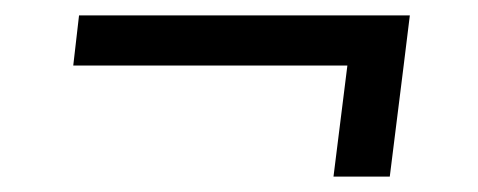

<svg xmlns="http://www.w3.org/2000/svg" viewBox="-20 -388 620 249"><path d="M503.5 -303 485.5 -159H412.5L430.5 -303H75L82.5 -368H511.5Z"/></svg>

Font: Lato 2
Style: Italic
Weight: 400
Italic angle: -7°
Designer: Lukasz Dziedzic with Adam Twardoch and Botio Nikoltchev
Foundry: tyPoland Lukasz Dziedzic
Version: Version 2.015; 2015-08-06; http://www.latofonts.com/